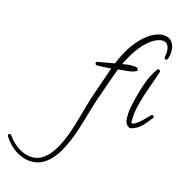

<svg xmlns="http://www.w3.org/2000/svg" viewBox="-677 -952 1512 1633"><g transform="rotate(15 79.5 -135.5)"><path d="M658.2 -104.5Q658.2 -102.5 657.2 -100.6Q656.2 -98.6 655.3 -96.7Q636.7 -74.2 619.6 -52.2Q602.5 -30.3 583 -11.7Q563.5 6.8 540 20Q516.6 33.2 486.3 39.1Q460.9 27.3 450.7 8.3Q440.4 -10.7 440.4 -38.1V-73.2Q440.4 -98.6 445.8 -126Q451.2 -153.3 457 -178.7Q465.8 -216.8 477.5 -260.7Q489.3 -304.7 504.4 -348.1Q519.5 -391.6 539.1 -432.1Q558.6 -472.7 583 -502.9Q585.9 -507.8 591.8 -507.8Q598.6 -507.8 604 -503.4Q609.4 -499 609.4 -492.2V-490.2Q592.8 -437.5 571.8 -380.4Q550.8 -323.2 531.7 -264.6Q512.7 -206.1 499.5 -147.5Q486.3 -88.9 486.3 -34.2Q486.3 -28.3 486.8 -17.6Q487.3 -6.8 493.2 -3.9Q515.6 -7.8 539.6 -26.4Q563.5 -44.9 584.5 -65.4Q605.5 -85.9 620.6 -102.5Q635.7 -119.1 641.6 -119.1Q647.5 -119.1 652.8 -114.3Q658.2 -109.4 658.2 -104.5ZM659.2 -686.5Q659.2 -669.9 656.2 -650.9Q653.3 -631.8 646.5 -615.2Q643.6 -603.5 631.8 -603.5Q626 -603.5 621.6 -608.4Q617.2 -613.3 617.2 -619.1Q617.2 -629.9 620.1 -643.1Q623 -656.2 623 -669.9Q623 -685.5 620.1 -700.7Q617.2 -715.8 610.4 -727.5Q603.5 -739.3 590.8 -746.1Q578.1 -752.9 559.6 -752.9Q544.9 -752.9 534.2 -749Q491.2 -737.3 453.1 -706.5Q415 -675.8 382.8 -636.2Q350.6 -596.7 325.2 -552.7Q299.8 -508.8 282.2 -470.7Q301.8 -474.6 321.8 -477.5Q341.8 -480.5 361.3 -480.5Q371.1 -480.5 388.2 -479Q405.3 -477.5 413.1 -473.6Q417 -471.7 419.4 -465.8Q421.9 -460 421.9 -456.1Q421.9 -453.1 420.4 -449.7Q418.9 -446.3 415 -444.3Q380.9 -428.7 338.9 -425.3Q296.9 -421.9 259.8 -418Q236.3 -359.4 216.8 -300.8Q197.3 -242.2 175.8 -183.6Q150.4 -116.2 130.9 -48.3Q111.3 19.5 90.8 87.9Q79.1 127 63.5 174.3Q47.9 221.7 26.9 271Q5.9 320.3 -20.5 366.7Q-46.9 413.1 -80.6 449.2Q-114.3 485.4 -155.3 507.3Q-196.3 529.3 -246.1 529.3Q-286.1 529.3 -322.8 517.1Q-359.4 504.9 -391.6 483.9Q-423.8 462.9 -450.7 434.1Q-477.5 405.3 -498 372.1Q-500 368.2 -500 364.3Q-500 358.4 -495.6 354.5Q-491.2 350.6 -485.4 350.6Q-478.5 350.6 -472.7 357.4Q-464.8 368.2 -457 378.4Q-449.2 388.7 -440.4 398.4Q-403.3 438.5 -355 465.3Q-306.6 492.2 -251 492.2Q-207 492.2 -170.9 470.7Q-134.8 449.2 -105 414.1Q-75.2 378.9 -51.3 334Q-27.3 289.1 -9.3 242.7Q8.8 196.3 22.5 151.9Q36.1 107.4 45.9 74.2Q65.4 4.9 85 -63.5Q104.5 -131.8 128.9 -199.2Q148.4 -252 165.5 -305.2Q182.6 -358.4 202.1 -411.1Q169.9 -408.2 137.7 -406.2Q105.5 -404.3 73.2 -404.3Q69.3 -404.3 65.4 -410.6Q61.5 -417 61.5 -420.9Q61.5 -429.7 70.3 -433.6Q81.1 -436.5 91.3 -438Q101.6 -439.5 112.3 -441.4Q139.6 -446.3 166.5 -451.2Q193.4 -456.1 221.7 -460.9Q241.2 -509.8 270 -563Q298.8 -616.2 336.9 -663.6Q375 -710.9 421.4 -746.6Q467.8 -782.2 522.5 -795.9Q530.3 -797.9 537.6 -798.8Q544.9 -799.8 552.7 -799.8Q605.5 -799.8 632.3 -768.6Q659.2 -737.3 659.2 -686.5Z"/></g></svg>

Font: Calligraffitti
Style: Regular
Weight: 400
Designer: Dathan Boardman
Foundry: Open Window
Version: Version 1.002